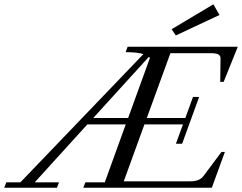

<svg xmlns="http://www.w3.org/2000/svg" viewBox="-88 -883 1138 903"><path d="M738.8 -716.3 719.2 -745.6 915.5 -862.8 944.3 -812.5ZM-67.9 0 -58.6 -25.4H7.8L586.4 -628.4Q559.1 -637.7 502.9 -637.7L512.2 -663.1H1030.3L963.9 -498H947.8L949.2 -608.4Q949.2 -621.1 939 -627Q928.7 -632.8 905.3 -632.8H713.4L602.5 -328.1H783.7L819.8 -427.2H848.6L768.6 -207H739.3L772.5 -297.9H591.3L494.1 -30.3H808.6Q850.1 -30.3 868.7 -54.7L953.6 -168.5H969.7L908.2 0H303.7L313.5 -25.4H404.8L503.4 -297.9H322.8L75.2 -25.4H189.5L179.7 0ZM617.2 -610.8Q616.2 -611.8 614.5 -613.3Q612.8 -614.7 611.8 -615.2L350.6 -328.1H514.6Z"/></svg>

Font: Elstob
Style: Italic
Weight: 400
Italic angle: -20°
Designer: Peter S. Baker
Version: Version 1.015